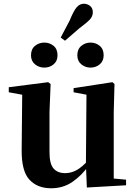

<svg xmlns="http://www.w3.org/2000/svg" viewBox="-20 -991 725 1028"><path d="M217 -629Q189 -629 167.5 -646.5Q146 -664 146 -695Q146 -728 167.5 -745.5Q189 -763 217 -763Q246 -763 267 -745.5Q288 -728 288 -695Q288 -664 267 -646.5Q246 -629 217 -629ZM305 -790 353 -881Q374 -933 390.5 -952Q407 -971 429 -971Q447 -971 462 -959.5Q477 -948 477 -925Q477 -904 461.5 -887Q446 -870 403 -838L328 -773ZM464 -629Q437 -629 415.5 -646.5Q394 -664 394 -695Q394 -728 415.5 -745.5Q437 -763 464 -763Q493 -763 514 -745.5Q535 -728 535 -695Q535 -664 514 -646.5Q493 -629 464 -629ZM254 17Q180 17 137.5 -29Q95 -75 96 -188L99 -501L130 -478L27 -497V-524L238 -551L251 -541L245 -391V-176Q245 -113 267 -88.5Q289 -64 328 -64Q370 -64 406.5 -90.5Q443 -117 471 -157L507 -103H454Q417 -51 367.5 -17Q318 17 254 17ZM445 13 440 -108V-111L443 -484L374 -497V-519L582 -551L593 -541L589 -391V-35L655 -29V1Z"/></svg>

Font: Noto Serif JP ExtraBold
Style: Regular
Weight: 800
Designer: Ryoko NISHIZUKA 西塚涼子 (kana & ideographs); Frank Grießhammer (Latin, Greek & Cyrillic); Wenlong ZHANG 张文龙 (bopomofo); San
Foundry: Adobe
Version: Version 2.003-H1;hotconv 1.1.1;makeotfexe 2.6.0